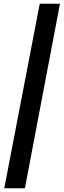

<svg xmlns="http://www.w3.org/2000/svg" viewBox="-20 -817 343 1034"><path d="M3 197 194 -797H303L114 197Z"/></svg>

Font: Sansita Swashed Medium
Style: Regular
Weight: 500
Designer: Pablo Cosgaya
Foundry: Omnibus-Type
Version: Version 1.003; ttfautohint (v1.8.3)